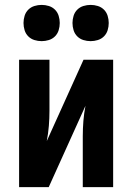

<svg xmlns="http://www.w3.org/2000/svg" viewBox="-20 -764 540 784"><path d="M58 0V-520H182V-312Q182 -281 179.5 -250Q177 -219 171 -188L321 -520H442V0H318V-208Q318 -239 320.5 -270Q323 -301 329 -332L179 0ZM350 -596Q335 -596 320.5 -600.5Q306 -605 295.5 -615.5Q285 -626 280.5 -640.5Q276 -655 276 -670Q276 -685 280.5 -699.5Q285 -714 295.5 -724.5Q306 -735 320.5 -739.5Q335 -744 350 -744Q365 -744 379.5 -739.5Q394 -735 404.5 -724.5Q415 -714 419.5 -699.5Q424 -685 424 -670Q424 -655 419.5 -640.5Q415 -626 404.5 -615.5Q394 -605 379.5 -600.5Q365 -596 350 -596ZM150 -596Q135 -596 120.5 -600.5Q106 -605 95.5 -615.5Q85 -626 80.5 -640.5Q76 -655 76 -670Q76 -685 80.5 -699.5Q85 -714 95.5 -724.5Q106 -735 120.5 -739.5Q135 -744 150 -744Q165 -744 179.5 -739.5Q194 -735 204.5 -724.5Q215 -714 219.5 -699.5Q224 -685 224 -670Q224 -655 219.5 -640.5Q215 -626 204.5 -615.5Q194 -605 179.5 -600.5Q165 -596 150 -596Z"/></svg>

Font: Iosevka Extrabold
Style: Regular
Weight: 800
Monospace: yes
Designer: Belleve Invis
Foundry: Belleve Invis
Version: Version 32.5.0; ttfautohint (v1.8.4)